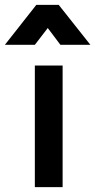

<svg xmlns="http://www.w3.org/2000/svg" viewBox="-67 -768 391 788"><path d="M76 0V-499H190V0ZM-47 -584 82 -748H174L304 -584H181L129 -653L76 -584Z"/></svg>

Font: TitilliumText22L Rg
Style: Bold
Weight: 700
Designer: Campivisivi
Foundry: Campivisivi
Version: 1.000